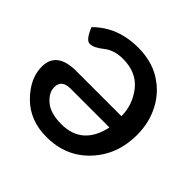

<svg xmlns="http://www.w3.org/2000/svg" viewBox="-166 -822 996 996"><g transform="rotate(45 331.5 -324.5)"><path d="M300.8 7.8Q179.2 7.8 102.3 -69.3Q25.4 -146.5 25.4 -233.4Q25.4 -343.8 168.9 -343.8H499.5Q499.5 -426.3 447.3 -493.2Q395 -560.1 293.9 -560.1Q230.5 -560.1 188.7 -526.4Q147 -492.7 117.7 -492.7Q90.3 -492.7 63 -560.5Q158.7 -657.2 310.1 -657.2Q406.7 -657.2 477.5 -613.8Q548.3 -570.3 587.2 -496.3Q626 -422.4 626 -332Q626 -187.5 534.9 -89.8Q443.8 7.8 300.8 7.8ZM308.1 -93.8Q461.4 -93.8 497.1 -258.3H211.4Q146.5 -258.3 146.5 -203.6Q146.5 -163.6 187.3 -128.7Q228 -93.8 308.1 -93.8Z"/></g></svg>

Font: Bainsley
Style: Bold
Weight: 700
Designer: Paul James MIller
Foundry: High-Logic / Made with FontCreator
Version: Version 1.411;March 28, 2021;FontCreator 13.0.0.2683 64-bit